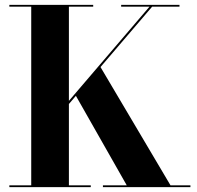

<svg xmlns="http://www.w3.org/2000/svg" viewBox="-20 -770 810 790"><path d="M145.5 -217 595 -742.5H478.5V-750H718.5V-742.5H606L156.5 -217ZM18.5 0V-7.5H108.5V-742.5H18.5V-750H363.5V-742.5H263.5V-7.5H353.5V0ZM403.5 0V-7.5H501.5L289 -381.5L391.5 -497.5L681.5 -7.5H763.5V0Z"/></svg>

Font: Bodoni Moda 28pt
Style: Bold
Weight: 700
Designer: Owen Earl
Foundry: indestructible type
Version: Version 2.005